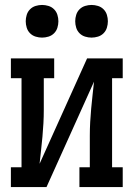

<svg xmlns="http://www.w3.org/2000/svg" viewBox="-20 -756 540 776"><path d="M24 0V-80H67V-440H24V-520H199V-440H157V-312Q157 -285 155.5 -257.5Q154 -230 151.5 -203Q149 -176 146 -149Q143 -122 140 -94L332 -520H476V-440H433V-80H476V0H301V-80H343V-208Q343 -235 344.5 -262.5Q346 -290 348.5 -317Q351 -344 354 -371Q357 -398 360 -426L168 0ZM350 -604Q337 -604 324 -608Q311 -612 301.5 -621.5Q292 -631 288 -644Q284 -657 284 -670Q284 -683 288 -696Q292 -709 301.5 -718.5Q311 -728 324 -732Q337 -736 350 -736Q363 -736 376 -732Q389 -728 398.5 -718.5Q408 -709 412 -696Q416 -683 416 -670Q416 -657 412 -644Q408 -631 398.5 -621.5Q389 -612 376 -608Q363 -604 350 -604ZM150 -604Q137 -604 124 -608Q111 -612 101.5 -621.5Q92 -631 88 -644Q84 -657 84 -670Q84 -683 88 -696Q92 -709 101.5 -718.5Q111 -728 124 -732Q137 -736 150 -736Q163 -736 176 -732Q189 -728 198.5 -718.5Q208 -709 212 -696Q216 -683 216 -670Q216 -657 212 -644Q208 -631 198.5 -621.5Q189 -612 176 -608Q163 -604 150 -604Z"/></svg>

Font: Iosevka Curly Slab Medium
Style: Regular
Weight: 500
Monospace: yes
Designer: Belleve Invis
Foundry: Belleve Invis
Version: Version 22.1.2; ttfautohint (v1.8.4)